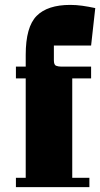

<svg xmlns="http://www.w3.org/2000/svg" viewBox="-20 -764 409 784"><path d="M45 -444V-492H85V-540Q85 -654 129.5 -699Q174 -744 267 -744Q291 -744 316 -740.5Q341 -737 369 -731L352 -578H200V-518Q200 -499 209 -495.5Q218 -492 230 -492H352V-444H275V-38H345V0H45V-38H85V-444Z"/></svg>

Font: Unlock
Style: Regular
Weight: 400
Designer: Eduardo Rodriguez Tunni
Foundry: Eduardo Rodriguez Tunni
Version: Version 1.003; ttfautohint (v1.8.4.7-5d5b);gftools[0.9.23]